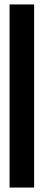

<svg xmlns="http://www.w3.org/2000/svg" viewBox="-20 -731 202 864"><path d="M23 113V-711H133.5V113Z"/></svg>

Font: Anybody SemiBold
Style: Regular
Weight: 600
Designer: Tyler Finck
Foundry: Etcetera Type Company
Version: Version 1.010; ttfautohint (v1.8.3) -l 8 -r 50 -G 200 -x 14 